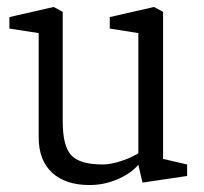

<svg xmlns="http://www.w3.org/2000/svg" viewBox="-20 -523 586 551"><path d="M237 8Q168 8 129.5 -27.5Q91 -63 91 -129V-428L7 -441V-474L134 -503L160 -489V-174Q160 -104 184.5 -77.5Q209 -51 275 -51Q296 -51 325 -60Q354 -69 377 -83V-428L295 -441V-474L422 -503L448 -489V-67L517 -51V-18L389 1L377 -50L376 -49Q354 -24 316 -8Q278 8 237 8Z"/></svg>

Font: Faustina Light
Style: Regular
Weight: 300
Designer: Alfonso Garcia
Foundry: http://www.omnibus-type.com
Version: Version 1.200